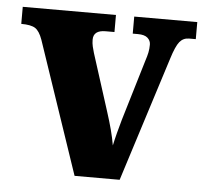

<svg xmlns="http://www.w3.org/2000/svg" viewBox="-44 -582 667 628"><g transform="rotate(5 289.5 -268.0)"><path d="M76 -434Q66 -462 52 -471Q38 -480 6 -480V-536H312V-480H283Q243 -480 243 -449Q243 -437 245.5 -426.5Q248 -416 251 -406L311 -218Q321 -187 328 -160.5Q335 -134 339 -110Q343 -129 349 -152Q355 -175 361 -196L421 -396Q426 -411 428.5 -423Q431 -435 431 -449Q431 -462 421 -471Q411 -480 389 -480H372V-536H579V-480H557Q538 -480 526 -465.5Q514 -451 501 -409L371 0H223Z"/></g></svg>

Font: Noto Serif SemiCondensed ExtraBold
Style: Regular
Weight: 800
Width: 4
Designer: Monotype Design Team
Foundry: Monotype Imaging Inc.
Version: Version 2.015